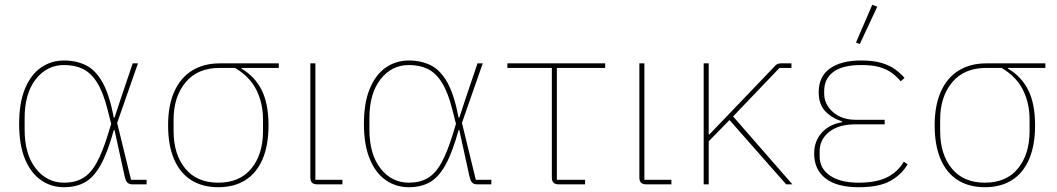

<svg xmlns="http://www.w3.org/2000/svg" viewBox="-20 -771 4419 803"><path d="M593 -19V0H534Q521 0 513.5 -6.5Q506 -13 501 -35L459 -227H456Q430 -133 401 -81Q372 -29 335 -8.5Q298 12 248 12Q194 12 151.5 -17.5Q109 -47 84.5 -106Q60 -165 60 -253Q60 -341 84.5 -400Q109 -459 151.5 -488.5Q194 -518 248 -518Q299 -518 339.5 -498Q380 -478 409 -426Q438 -374 456 -279H459L481 -346L535 -506H557L470 -257L528 -19ZM248 -7Q294 -7 326.5 -26Q359 -45 383.5 -89Q408 -133 431 -207L445 -253L430 -312Q412 -384 386.5 -425Q361 -466 327 -482.5Q293 -499 248 -499Q176 -499 129.5 -439.5Q83 -380 83 -277V-229Q83 -126 129.5 -66.5Q176 -7 248 -7Z M1146 -487H990V-484Q1046 -451 1074.5 -394Q1103 -337 1103 -247Q1103 -163 1078 -105Q1053 -47 1006 -17.5Q959 12 893 12Q827 12 780 -17.5Q733 -47 708 -105Q683 -163 683 -247Q683 -330 709 -388Q735 -446 783.5 -476Q832 -506 899 -506H1146ZM963 -487H899Q806 -487 756 -426.5Q706 -366 706 -271V-223Q706 -126 754.5 -66.5Q803 -7 893 -7Q983 -7 1031.5 -66.5Q1080 -126 1080 -223V-271Q1080 -339 1052.5 -394.5Q1025 -450 963 -487Z M1412 -19V0H1307Q1292 0 1285 -7Q1278 -14 1278 -29V-506H1299V-19Z M2035 -19V0H1976Q1963 0 1955.5 -6.5Q1948 -13 1943 -35L1901 -227H1898Q1872 -133 1843 -81Q1814 -29 1777 -8.5Q1740 12 1690 12Q1636 12 1593.5 -17.5Q1551 -47 1526.5 -106Q1502 -165 1502 -253Q1502 -341 1526.5 -400Q1551 -459 1593.5 -488.5Q1636 -518 1690 -518Q1741 -518 1781.5 -498Q1822 -478 1851 -426Q1880 -374 1898 -279H1901L1923 -346L1977 -506H1999L1912 -257L1970 -19ZM1690 -7Q1736 -7 1768.5 -26Q1801 -45 1825.5 -89Q1850 -133 1873 -207L1887 -253L1872 -312Q1854 -384 1828.5 -425Q1803 -466 1769 -482.5Q1735 -499 1690 -499Q1618 -499 1571.5 -439.5Q1525 -380 1525 -277V-229Q1525 -126 1571.5 -66.5Q1618 -7 1690 -7Z M2427 0H2317Q2302 0 2295 -7Q2288 -14 2288 -29V-487H2102V-506H2511V-487H2309V-19H2427Z M2788 -19V0H2683Q2668 0 2661 -7Q2654 -14 2654 -29V-506H2675V-19Z M3268 0 3031 -269 2944 -180V0H2923V-506H2944V-209H2947L3023 -288L3223 -497Q3228 -502 3233.5 -504Q3239 -506 3246 -506H3290V-487H3240L3046 -284L3294 0Z M3760 -95 3776 -84Q3751 -41 3704 -14.5Q3657 12 3571 12Q3480 12 3432.5 -25Q3385 -62 3385 -129Q3385 -180 3416.5 -215.5Q3448 -251 3502 -260V-263Q3457 -278 3430.5 -307Q3404 -336 3404 -385Q3404 -451 3451 -484.5Q3498 -518 3581 -518Q3634 -518 3668 -507.5Q3702 -497 3724.5 -480.5Q3747 -464 3763 -445L3747 -431Q3732 -449 3712 -464.5Q3692 -480 3661.5 -489.5Q3631 -499 3582 -499Q3503 -499 3465 -470Q3427 -441 3427 -391V-379Q3427 -335 3463.5 -302.5Q3500 -270 3559 -270H3680V-251H3558Q3488 -251 3448 -219.5Q3408 -188 3408 -138V-117Q3408 -66 3451.5 -36.5Q3495 -7 3571 -7Q3645 -7 3690 -29.5Q3735 -52 3760 -95ZM3649 -743 3576 -587 3560 -593 3628 -751Z M4352 -487H4196V-484Q4252 -451 4280.5 -394Q4309 -337 4309 -247Q4309 -163 4284 -105Q4259 -47 4212 -17.5Q4165 12 4099 12Q4033 12 3986 -17.5Q3939 -47 3914 -105Q3889 -163 3889 -247Q3889 -330 3915 -388Q3941 -446 3989.5 -476Q4038 -506 4105 -506H4352ZM4169 -487H4105Q4012 -487 3962 -426.5Q3912 -366 3912 -271V-223Q3912 -126 3960.5 -66.5Q4009 -7 4099 -7Q4189 -7 4237.5 -66.5Q4286 -126 4286 -223V-271Q4286 -339 4258.5 -394.5Q4231 -450 4169 -487Z"/></svg>

Font: IBM Plex Sans Thin
Style: Regular
Weight: 250
Designer: Mike Abbink, Paul van der Laan, Pieter van Rosmalen
Foundry: Bold Monday
Version: Version 3.201